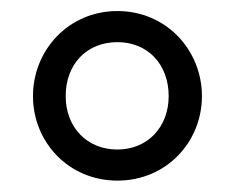

<svg xmlns="http://www.w3.org/2000/svg" viewBox="-20 -680 421 344"><path d="M190.4 -660.2C102.5 -660.2 39.1 -589.8 39.1 -507.8C39.1 -425.8 102.5 -356.4 190.4 -356.4C278.3 -356.4 341.8 -425.8 341.8 -507.8C341.8 -589.8 278.3 -660.2 190.4 -660.2ZM190.4 -604.5C244.1 -604.5 282.2 -565.4 282.2 -507.8C282.2 -452.1 244.1 -412.1 190.4 -412.1C135.7 -412.1 97.7 -452.1 97.7 -507.8C97.7 -565.4 135.7 -604.5 190.4 -604.5Z"/></svg>

Font: Sen-gleads
Style: Italic
Weight: 400
Designer: Kosal Sen, Philatype
Foundry: Philatype
Version: Version 1.004; ttfautohint (v1.8.3)